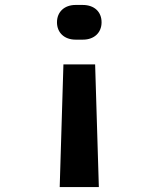

<svg xmlns="http://www.w3.org/2000/svg" viewBox="-20 -575 640 775"><path d="M285 -415H315C360 -415 390 -443 390 -485C390 -528 360 -555 314 -555H285C240 -555 210 -527 210 -485C210 -443 240 -415 285 -415ZM221 180H379L364 -315H236Z"/></svg>

Font: JetBrains Mono ExtraBold
Style: Regular
Weight: 800
Monospace: yes
Designer: Philipp Nurullin, Konstantin Bulenkov
Foundry: JetBrains
Version: Version 2.305